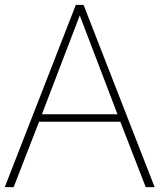

<svg xmlns="http://www.w3.org/2000/svg" viewBox="-22 -770 657 790"><path d="M-2.4 0 290 -750H321.8L614.3 0H577.6L473.1 -269H138.7L34.2 0ZM150.4 -299.8H461.4L306.2 -706.5Z"/></svg>

Font: Spartan MB ExtLt
Style: Regular
Weight: 200
Designer: Matt Bailey, Mirko Velimirovic
Foundry: Matt Bailey
Version: Version 1.005